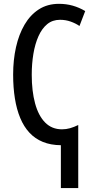

<svg xmlns="http://www.w3.org/2000/svg" viewBox="-20 -745 489 998"><path d="M286.6 -725.1Q324.2 -725.1 357.9 -715.6Q391.6 -706.1 422.9 -687.5L393.1 -609.9Q373.5 -623.5 347.4 -632.8Q321.3 -642.1 292 -642.1Q252.9 -642.1 225.3 -619.4Q197.8 -596.7 179.9 -556.6Q162.1 -516.6 153.6 -465.3Q145 -414.1 145 -356.4Q145 -271.5 162.4 -207.5Q179.7 -143.6 214.6 -108.2Q249.5 -72.8 302.2 -72.8Q323.7 -72.8 344.2 -78.6Q364.7 -84.5 386.7 -95.2V232.4H296.4V9.8Q243.7 9.3 202.9 -7.3Q162.1 -23.9 133.1 -55.2Q104 -86.4 85.2 -131.6Q66.4 -176.8 57.4 -233.4Q48.3 -290 48.3 -357.4Q48.3 -433.6 63.2 -500Q78.1 -566.4 107.7 -616.9Q137.2 -667.5 181.9 -696.3Q226.6 -725.1 286.6 -725.1Z"/></svg>

Font: Open Sans Condensed Medium
Style: Regular
Weight: 500
Width: 3
Designer: Monotype Design Team
Foundry: Monotype Imaging Inc.
Version: Version 3.000